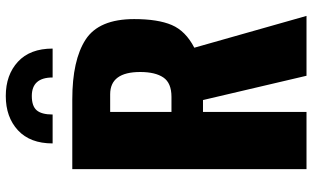

<svg xmlns="http://www.w3.org/2000/svg" viewBox="-228 -852 1080 664"><g transform="rotate(-90 312.0 -520.0)"><path d="M148 -878Q148 -956 193.5 -998Q239 -1040 312 -1040Q385 -1040 430.5 -998Q476 -956 476 -878H376Q376 -950 312 -950Q277 -950 262.5 -933Q248 -916 248 -878ZM59 0V-810H300Q436 -810 507 -764Q578 -718 578 -596Q578 -514 557.5 -466Q537 -418 479 -388L589 0H382L298 -358H257V0ZM257 -467H309Q357 -467 376 -495Q395 -523 395 -575Q395 -679 318 -679H257Z"/></g></svg>

Font: Oswald Heavy
Style: Regular
Weight: 400
Designer: Vernon Adams
Foundry: Vernon Adams
Version: Version 4.101